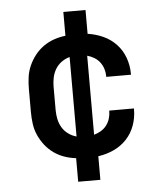

<svg xmlns="http://www.w3.org/2000/svg" viewBox="-53 -674 705 828"><g transform="rotate(-5 300.0 -260.5)"><path d="M252 107V5Q226 2 201.5 -6.5Q177 -15 156 -30Q135 -45 119 -65.5Q103 -86 92.5 -109.5Q82 -133 78.5 -158.5Q75 -184 75 -210V-310Q75 -336 78.5 -361.5Q82 -387 92.5 -410.5Q103 -434 119 -454.5Q135 -475 156 -490Q177 -505 201.5 -513.5Q226 -522 252 -525V-628H348V-525Q383 -520 415 -505.5Q447 -491 471 -465.5Q495 -440 507 -406.5Q519 -373 519 -338V-333H412V-336Q412 -352 407 -368Q402 -384 392 -397Q382 -410 367.5 -418.5Q353 -427 338 -431V-89Q353 -93 367.5 -101.5Q382 -110 392 -123Q402 -136 407 -152Q412 -168 412 -184V-187H519V-182Q519 -147 507 -113.5Q495 -80 471 -54.5Q447 -29 415 -14.5Q383 0 348 5V107ZM262 -88V-432Q243 -427 226.5 -415Q210 -403 200 -386Q190 -369 186 -349.5Q182 -330 182 -310V-210Q182 -190 186 -170.5Q190 -151 200 -134Q210 -117 226.5 -105Q243 -93 262 -88Z"/></g></svg>

Font: Iosevka Semibold Extended
Style: Regular
Weight: 600
Width: 7
Monospace: yes
Designer: Belleve Invis
Foundry: Belleve Invis
Version: Version 32.5.0; ttfautohint (v1.8.4)